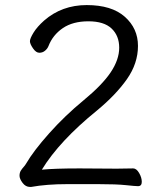

<svg xmlns="http://www.w3.org/2000/svg" viewBox="-20 -733 640 757"><path d="M368 -7H245Q164 -7 103 4H98Q81 4 69 -12Q57 -28 57 -40Q57 -52 62 -60Q67 -68 73 -74.5Q79 -81 83 -88Q112 -138 174 -207.5Q236 -277 309.5 -337.5Q383 -398 416.5 -448Q450 -498 450 -545Q450 -592 420 -620.5Q390 -649 328.5 -649Q267 -649 227.5 -622Q188 -595 171 -551Q167 -541 157.5 -533Q148 -525 135 -525Q122 -525 110 -542.5Q98 -560 98 -570.5Q98 -581 112 -604Q126 -627 154 -652Q224 -713 322 -713Q420 -713 472 -667Q524 -621 524 -552Q524 -483 480.5 -421Q437 -359 362 -297Q214 -177 145 -64Q195 -69 294 -69L440 -68L505 -69Q518 -69 528.5 -51Q539 -33 539 -16Q539 1 524 1Q514 1 476.5 -3Q439 -7 368 -7Z"/></svg>

Font: Moon Stars Kai T HW
Style: Regular
Weight: 400
Designer: GuiWonder
Version: Version 1.101